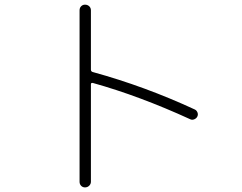

<svg xmlns="http://www.w3.org/2000/svg" viewBox="-20 -773 1040 826"><path d="M345.7 33.2Q335.9 33.2 329.1 26.4Q322.3 19.5 322.3 8.8V-728.5Q322.3 -739.3 329.1 -746.1Q335.9 -752.9 345.7 -752.9Q356.4 -752.9 363.8 -746.1Q371.1 -739.3 371.1 -728.5V-473.6Q371.1 -464.8 379.9 -462.9Q603.5 -401.4 818.4 -301.8Q826.2 -297.9 829.6 -289.1Q833 -280.3 829.1 -272Q825.2 -263.7 815.9 -259.8Q806.6 -255.9 798.8 -259.8Q579.1 -360.4 379.9 -416Q371.1 -418 371.1 -410.2V8.8Q371.1 18.6 363.8 25.9Q356.4 33.2 345.7 33.2Z"/></svg>

Font: Rounded Mgen+ 2m light
Style: Regular
Weight: 200
Designer: [Source Han Sans]
Ryoko NISHIZUKA  (kana & ideographs); Paul D. Hunt (Latin, Greek & Cyrillic); Wenlong ZHANG  (bopomofo
Version: Version 1.059.20150602